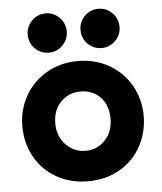

<svg xmlns="http://www.w3.org/2000/svg" viewBox="-53 -790 715 848"><g transform="rotate(-5 304.0 -365.5)"><path d="M35 -255Q35 -328 69.5 -389Q104 -450 165.5 -485.5Q227 -521 304 -521Q381 -521 442.5 -485.5Q504 -450 538.5 -389Q573 -328 573 -255Q573 -182 539.5 -120.5Q506 -59 444.5 -23.5Q383 12 304 12Q225 12 163.5 -23.5Q102 -59 68.5 -120Q35 -181 35 -255ZM426 -255Q426 -315 391.5 -350.5Q357 -386 304 -386Q252 -386 216.5 -350Q181 -314 181 -255Q181 -198 217 -160.5Q253 -123 304 -123Q356 -123 391 -160Q426 -197 426 -255ZM94 -656Q94 -692 119 -717.5Q144 -743 181 -743Q216 -743 241.5 -717.5Q267 -692 267 -656Q267 -620 241.5 -594.5Q216 -569 181 -569Q144 -569 119 -594.5Q94 -620 94 -656ZM328 -656Q328 -692 353 -717.5Q378 -743 415 -743Q450 -743 475.5 -717.5Q501 -692 501 -656Q501 -620 475.5 -594.5Q450 -569 415 -569Q378 -569 353 -594.5Q328 -620 328 -656Z"/></g></svg>

Font: Arvo
Style: Bold
Weight: 700
Designer: Anton Koovit (Cyrillic Expansion: Cyreal)
Foundry: Anton Koovit, Yassin Baggar
Version: Version 3.000